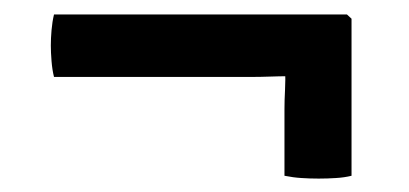

<svg xmlns="http://www.w3.org/2000/svg" viewBox="-20 -384 580 272"><path d="M56.5 -363.5Q54 -353 53 -341.2Q52 -329.5 52 -319.5Q52 -310 53 -297.5Q54 -285 56.5 -275H336Q348.5 -275 362.5 -275.5Q376.5 -276 388 -276L478 -275V-357.5L471.5 -363.5ZM384 -284Q384.5 -272 383.8 -257Q383 -242 383 -229.5V-135Q395.5 -132.5 407 -131.8Q418.5 -131 431.5 -131Q444 -131 456 -131.8Q468 -132.5 478 -135V-316.5H383Z"/></svg>

Font: Signika Light
Style: Regular
Weight: 400
Version: Version 2.003;gftools[0.9.32]